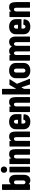

<svg xmlns="http://www.w3.org/2000/svg" viewBox="1993 -2764 778 4805"><g transform="rotate(-90 2382.5 -361.0)"><path d="M180 -31Q178 -34 176 -33Q174 -32 174 -29V-12Q174 -7 170.5 -3.5Q167 0 162 0H45Q40 0 36.5 -3.5Q33 -7 33 -12V-688Q33 -693 36.5 -696.5Q40 -700 45 -700H162Q167 -700 170.5 -696.5Q174 -693 174 -688V-483Q174 -480 176 -479Q178 -478 180 -481Q200 -504 224 -513Q248 -522 271 -522Q339 -522 375 -478.5Q411 -435 411 -354V-160Q411 -81 375.5 -36.5Q340 8 271 8Q248 8 223.5 -0.5Q199 -9 180 -31ZM223 -113Q244 -113 257 -129Q270 -145 270 -170V-344Q270 -369 257 -385Q244 -401 223 -401Q201 -401 188 -385.5Q175 -370 175 -344V-170Q175 -144 188 -128.5Q201 -113 223 -113Z M471 -12V-502Q471 -507 474.5 -510.5Q478 -514 483 -514H600Q605 -514 608.5 -510.5Q612 -507 612 -502V-12Q612 -7 608.5 -3.5Q605 0 600 0H483Q478 0 474.5 -3.5Q471 -7 471 -12ZM540 -730Q575 -730 597 -708Q619 -686 619 -651Q619 -617 596.5 -594.5Q574 -572 540 -572Q506 -572 483.5 -594.5Q461 -617 461 -651Q461 -686 483 -708Q505 -730 540 -730Z M679 -12V-502Q679 -507 682.5 -510.5Q686 -514 691 -514H808Q813 -514 816.5 -510.5Q820 -507 820 -502V-473Q820 -469 822 -469Q824 -469 826 -472Q857 -522 928 -522Q1001 -522 1027.5 -477Q1054 -432 1054 -354V-12Q1054 -7 1050.5 -3.5Q1047 0 1042 0H925Q920 0 916.5 -3.5Q913 -7 913 -12V-335Q913 -369 903.5 -385Q894 -401 869 -401Q846 -401 833 -384.5Q820 -368 820 -338V-12Q820 -7 816.5 -3.5Q813 0 808 0H691Q686 0 682.5 -3.5Q679 -7 679 -12Z M1119 -12V-502Q1119 -507 1122.5 -510.5Q1126 -514 1131 -514H1248Q1253 -514 1256.5 -510.5Q1260 -507 1260 -502V-473Q1260 -469 1262 -469Q1264 -469 1266 -472Q1297 -522 1368 -522Q1441 -522 1467.5 -477Q1494 -432 1494 -354V-12Q1494 -7 1490.5 -3.5Q1487 0 1482 0H1365Q1360 0 1356.5 -3.5Q1353 -7 1353 -12V-335Q1353 -369 1343.5 -385Q1334 -401 1309 -401Q1286 -401 1273 -384.5Q1260 -368 1260 -338V-12Q1260 -7 1256.5 -3.5Q1253 0 1248 0H1131Q1126 0 1122.5 -3.5Q1119 -7 1119 -12Z M1551 -160V-354Q1551 -430 1601.5 -476Q1652 -522 1740 -522Q1828 -522 1878.5 -476Q1929 -430 1929 -354V-225Q1929 -220 1925.5 -216.5Q1922 -213 1917 -213H1697Q1692 -213 1692 -208V-171Q1692 -146 1705.5 -129.5Q1719 -113 1740 -113Q1759 -113 1771 -125.5Q1783 -138 1788 -157Q1791 -167 1801 -167L1915 -161Q1920 -161 1923.5 -157.5Q1927 -154 1926 -149Q1921 -72 1874 -32Q1827 8 1740 8Q1651 8 1601 -36.5Q1551 -81 1551 -160ZM1697 -300H1783Q1788 -300 1788 -305V-344Q1788 -370 1775 -385.5Q1762 -401 1740 -401Q1719 -401 1705.5 -385Q1692 -369 1692 -344V-305Q1692 -300 1697 -300Z M1981 -12V-502Q1981 -507 1984.5 -510.5Q1988 -514 1993 -514H2110Q2115 -514 2118.5 -510.5Q2122 -507 2122 -502V-473Q2122 -469 2124 -469Q2126 -469 2128 -472Q2159 -522 2230 -522Q2303 -522 2329.5 -477Q2356 -432 2356 -354V-12Q2356 -7 2352.5 -3.5Q2349 0 2344 0H2227Q2222 0 2218.5 -3.5Q2215 -7 2215 -12V-335Q2215 -369 2205.5 -385Q2196 -401 2171 -401Q2148 -401 2135 -384.5Q2122 -368 2122 -338V-12Q2122 -7 2118.5 -3.5Q2115 0 2110 0H1993Q1988 0 1984.5 -3.5Q1981 -7 1981 -12Z M2421 -12V-688Q2421 -693 2424.5 -696.5Q2428 -700 2433 -700H2550Q2555 -700 2558.5 -696.5Q2562 -693 2562 -688V-355Q2562 -351 2564 -350.5Q2566 -350 2568 -353L2656 -506Q2660 -514 2671 -514H2791Q2798 -514 2800.5 -510.5Q2803 -507 2799 -500L2691 -331Q2689 -327 2690 -324L2812 -14Q2813 -12 2813 -9Q2813 0 2802 0H2681Q2671 0 2668 -10L2604 -209Q2603 -213 2601 -213Q2599 -213 2597 -210L2564 -154Q2562 -150 2562 -148V-12Q2562 -7 2558.5 -3.5Q2555 0 2550 0H2433Q2428 0 2424.5 -3.5Q2421 -7 2421 -12Z M2829 -160V-354Q2829 -430 2880 -476Q2931 -522 3019 -522Q3108 -522 3159 -476Q3210 -430 3210 -354V-160Q3210 -82 3159.5 -37Q3109 8 3019 8Q2930 8 2879.5 -37Q2829 -82 2829 -160ZM3019 -114Q3041 -114 3055 -130Q3069 -146 3069 -171V-344Q3069 -369 3055 -385Q3041 -401 3019 -401Q2997 -401 2983.5 -385Q2970 -369 2970 -344V-171Q2970 -146 2983.5 -130Q2997 -114 3019 -114Z M3268 -12V-502Q3268 -507 3271.5 -510.5Q3275 -514 3280 -514H3397Q3402 -514 3405.5 -510.5Q3409 -507 3409 -502V-487Q3409 -484 3411 -483.5Q3413 -483 3415 -485Q3434 -506 3458.5 -514Q3483 -522 3505 -522Q3584 -522 3617 -458Q3620 -452 3623 -458Q3644 -495 3674.5 -508.5Q3705 -522 3736 -522Q3804 -522 3838 -476Q3872 -430 3872 -347V-12Q3872 -7 3868.5 -3.5Q3865 0 3860 0H3743Q3738 0 3734.5 -3.5Q3731 -7 3731 -12V-338Q3731 -368 3719 -384.5Q3707 -401 3687 -401Q3665 -401 3652.5 -384.5Q3640 -368 3640 -338V-12Q3640 -7 3636.5 -3.5Q3633 0 3628 0H3512Q3507 0 3503.5 -3.5Q3500 -7 3500 -12V-338Q3500 -368 3488 -384.5Q3476 -401 3456 -401Q3434 -401 3421.5 -384.5Q3409 -368 3409 -338V-12Q3409 -7 3405.5 -3.5Q3402 0 3397 0H3280Q3275 0 3271.5 -3.5Q3268 -7 3268 -12Z M3928 -160V-354Q3928 -430 3978.5 -476Q4029 -522 4117 -522Q4205 -522 4255.5 -476Q4306 -430 4306 -354V-225Q4306 -220 4302.5 -216.5Q4299 -213 4294 -213H4074Q4069 -213 4069 -208V-171Q4069 -146 4082.5 -129.5Q4096 -113 4117 -113Q4136 -113 4148 -125.5Q4160 -138 4165 -157Q4168 -167 4178 -167L4292 -161Q4297 -161 4300.5 -157.5Q4304 -154 4303 -149Q4298 -72 4251 -32Q4204 8 4117 8Q4028 8 3978 -36.5Q3928 -81 3928 -160ZM4074 -300H4160Q4165 -300 4165 -305V-344Q4165 -370 4152 -385.5Q4139 -401 4117 -401Q4096 -401 4082.5 -385Q4069 -369 4069 -344V-305Q4069 -300 4074 -300Z M4358 -12V-502Q4358 -507 4361.5 -510.5Q4365 -514 4370 -514H4487Q4492 -514 4495.5 -510.5Q4499 -507 4499 -502V-473Q4499 -469 4501 -469Q4503 -469 4505 -472Q4536 -522 4607 -522Q4680 -522 4706.5 -477Q4733 -432 4733 -354V-12Q4733 -7 4729.5 -3.5Q4726 0 4721 0H4604Q4599 0 4595.5 -3.5Q4592 -7 4592 -12V-335Q4592 -369 4582.5 -385Q4573 -401 4548 -401Q4525 -401 4512 -384.5Q4499 -368 4499 -338V-12Q4499 -7 4495.5 -3.5Q4492 0 4487 0H4370Q4365 0 4361.5 -3.5Q4358 -7 4358 -12Z"/></g></svg>

Font: Barlow Condensed
Style: Bold
Weight: 700
Width: 3
Designer: Jeremy Tribby
Foundry: Tribby Type
Version: Version 1.500